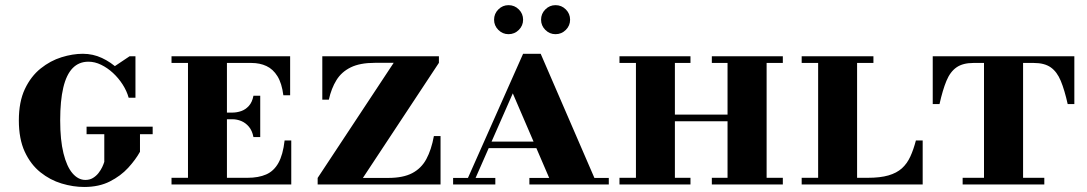

<svg xmlns="http://www.w3.org/2000/svg" viewBox="-20 -734 4325 764"><path d="M315 10Q271 10 225.2 -3.8Q179.5 -17.5 140.8 -48.5Q102 -79.5 78.5 -130.2Q55 -181 55 -255Q55 -329 79 -379.8Q103 -430.5 141.8 -461.5Q180.5 -492.5 224.8 -506.2Q269 -520 309.5 -520Q350 -520 385.8 -503.2Q421.5 -486.5 449.5 -459.8Q477.5 -433 495.8 -402.8Q514 -372.5 519 -345H492Q484.5 -372 468 -397.8Q451.5 -423.5 429.5 -443.8Q407.5 -464 382.5 -476.2Q357.5 -488.5 332 -488.5Q294 -488.5 269 -462.8Q244 -437 231.8 -385.2Q219.5 -333.5 219.5 -255Q219.5 -177 232.5 -124.2Q245.5 -71.5 268.2 -44.8Q291 -18 320 -18Q337 -18 349.8 -25.8Q362.5 -33.5 371.8 -45.2Q381 -57 386.8 -69.2Q392.5 -81.5 395 -90V-211.5H537V-130Q519.5 -98.5 490 -66.2Q460.5 -34 417.2 -12Q374 10 315 10ZM324.5 -200V-230H587.5V-200ZM519 -345Q506.5 -367.5 493.2 -386.8Q480 -406 464.2 -424.8Q448.5 -443.5 427.5 -464.5L495.5 -510H519Z M988.5 -188.5Q983.5 -214.5 970.2 -230Q957 -245.5 939.8 -252.5Q922.5 -259.5 905 -259.5H850V-286H905Q922.5 -286 939.8 -292Q957 -298 970.2 -312.5Q983.5 -327 988.5 -353H1015.5V-188.5ZM1112.5 -175H1139V0H662.5V-26.5H728V-483.5H662.5V-510H1134.5V-355H1107.5Q1101.5 -402.5 1084 -430.8Q1066.5 -459 1040.2 -471.2Q1014 -483.5 980.5 -483.5H883V-26.5H965Q1008.5 -26.5 1039 -39.8Q1069.5 -53 1087.8 -85.5Q1106 -118 1112.5 -175Z M1244 0V-26L1546.5 -484H1471.5Q1412.5 -484 1375.8 -466Q1339 -448 1318.8 -415.2Q1298.5 -382.5 1288.5 -337.5H1262.5V-510H1726.5V-484L1424 -26H1524.5Q1584 -26 1620.2 -45Q1656.5 -64 1676.5 -101Q1696.5 -138 1706.5 -192.5H1733V0Z M1830.5 0 2061.5 -520H2131.5L2356.5 0H2176.5L2020.5 -362.5L1861 0ZM1783 0V-26H1951V0ZM1918 -144.5V-170.5H2223.5V-144.5ZM2086.5 0V-26H2402.5V0ZM2190.5 -598Q2167 -598 2150 -615Q2133 -632 2133 -655.5Q2133 -679.5 2150 -696.5Q2167 -713.5 2190.5 -713.5Q2214.5 -713.5 2231.5 -696.5Q2248.5 -679.5 2248.5 -655.5Q2248.5 -632 2231.5 -615Q2214.5 -598 2190.5 -598ZM2003.5 -598Q1980 -598 1963 -615Q1946 -632 1946 -655.5Q1946 -679.5 1963 -696.5Q1980 -713.5 2003.5 -713.5Q2027.5 -713.5 2044.5 -696.5Q2061.5 -679.5 2061.5 -655.5Q2061.5 -632 2044.5 -615Q2027.5 -598 2003.5 -598Z M2875 0V-510H3030.5V0ZM2445 0V-26.5H2727.5V0ZM2510.5 0V-510H2665.5V0ZM2812.5 0V-26.5H3095V0ZM2620 -251.5V-278H2895V-251.5ZM2445 -483.5V-510H2727.5V-483.5ZM2812.5 -483.5V-510H3095V-483.5Z M3170 0V-26.5H3235.5V-483.5H3170V-510H3455.5V-483.5H3390.5V-26.5H3433Q3482.5 -26.5 3515.2 -36Q3548 -45.5 3568.8 -64.2Q3589.5 -83 3602.2 -110.8Q3615 -138.5 3624.5 -175H3651.5V0Z M3691.5 -320V-510H4255V-320H4228.5Q4216 -376 4201 -412.2Q4186 -448.5 4161 -466Q4136 -483.5 4093.5 -483.5H3853.5Q3811.5 -483.5 3786.2 -466Q3761 -448.5 3746 -412.2Q3731 -376 3718.5 -320ZM3810.5 0V-26.5H4135.5V0ZM3895.5 0V-502.5H4051V0Z"/></svg>

Font: Bodoni Moda SC 9pt
Style: Bold
Weight: 700
Designer: Owen Earl
Foundry: indestructible type
Version: Version 2.005